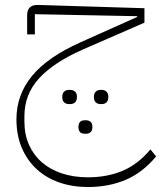

<svg xmlns="http://www.w3.org/2000/svg" viewBox="-20 -447 647 771"><path d="M333 304Q270 304 217.5 285.5Q165 267 127 232Q89 197 67.5 146.5Q46 96 46 32Q46 -66 108.5 -142Q171 -218 303 -277L531 -379V-382L120 -390V-309H89V-386Q89 -430 137 -427L560 -414V-356L310 -247Q195 -196 136.5 -132Q78 -68 78 20V41Q78 93 96.5 134.5Q115 176 148.5 205Q182 234 229 249.5Q276 265 333 265Q410 265 472 239Q534 213 584 153L607 181Q553 246 485 275Q417 304 333 304ZM383 -29Q372 -29 364.5 -36Q357 -43 357 -58Q357 -72 364.5 -79Q372 -86 383 -86H389Q400 -86 407.5 -79Q415 -72 415 -58Q415 -43 407.5 -36Q400 -29 389 -29ZM320 90Q295 90 295 63Q295 36 320 36H326Q337 36 344 42.5Q351 49 351 63Q351 77 344 83.5Q337 90 326 90ZM257 -29Q245 -29 237.5 -36Q230 -43 230 -58Q230 -72 237.5 -79Q245 -86 257 -86H262Q274 -86 281.5 -79Q289 -72 289 -58Q289 -43 281.5 -36Q274 -29 262 -29Z"/></svg>

Font: IBM Plex Sans Arabic ExtLt
Style: Regular
Weight: 200
Designer: Mike Abbink, Paul van der Laan, Pieter van Rosmalen, Wael Morcos, Khajak Apelian
Foundry: Bold Monday
Version: Version 1.2